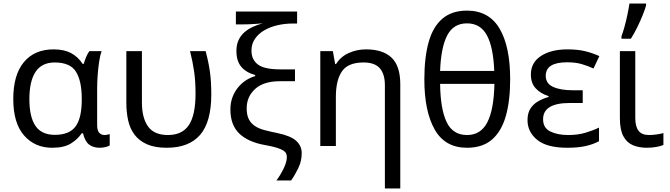

<svg xmlns="http://www.w3.org/2000/svg" viewBox="-20 -825 3787 1085"><path d="M275 10Q177 10 116 -59.5Q55 -129 55 -266Q55 -402 115 -474Q175 -546 283 -546Q342 -546 381.5 -525Q421 -504 447 -464H453Q458 -481 466 -501Q474 -521 485 -536H554Q546 -514 540.5 -478Q535 -442 532 -402Q529 -362 529 -326V-118Q529 -87 541 -74.5Q553 -62 570 -62Q578 -62 587 -64Q596 -66 600 -67V-3Q592 2 576 6Q560 10 544 10Q507 10 483.5 -8Q460 -26 449 -72H442Q419 -38 380.5 -14Q342 10 275 10ZM290 -63Q372 -63 407 -110.5Q442 -158 442 -261V-267Q442 -367 409.5 -419.5Q377 -472 289 -472Q216 -472 181 -419Q146 -366 146 -265Q146 -164 180.5 -113.5Q215 -63 290 -63Z M694 -536H782V-246Q782 -159 816.5 -110.5Q851 -62 929 -62Q1010 -62 1047.5 -118.5Q1085 -175 1085 -296Q1085 -366 1077 -421Q1069 -476 1054 -536H1142Q1158 -477 1166 -421.5Q1174 -366 1174 -292Q1174 -136 1111 -63Q1048 10 922 10Q855 10 811 -9.5Q767 -29 741 -63Q715 -97 704.5 -143.5Q694 -190 694 -243Z M1282 -206Q1282 -244 1293.5 -275Q1305 -306 1324.5 -330Q1344 -354 1369 -370.5Q1394 -387 1422 -395V-401Q1371 -415 1343.5 -447.5Q1316 -480 1316 -537Q1316 -572 1328 -598Q1340 -624 1360.5 -642Q1381 -660 1407.5 -672.5Q1434 -685 1464 -693Q1462 -693 1425 -690Q1388 -687 1343 -687H1313V-760H1659V-692H1633Q1590 -692 1548.5 -682.5Q1507 -673 1474 -654Q1441 -635 1421 -606Q1401 -577 1401 -539Q1401 -488 1437.5 -460.5Q1474 -433 1564 -433H1647V-366H1561Q1470 -366 1422 -322.5Q1374 -279 1374 -213Q1374 -175 1386 -151.5Q1398 -128 1420.5 -113Q1443 -98 1475.5 -89.5Q1508 -81 1548 -73Q1624 -57 1654.5 -28.5Q1685 0 1685 40Q1685 85 1666 124.5Q1647 164 1625 195H1542Q1565 164 1583 127Q1601 90 1601 62Q1601 52 1597 42.5Q1593 33 1580 25Q1567 17 1543 9.5Q1519 2 1479 -5Q1382 -22 1332 -70.5Q1282 -119 1282 -206Z M2048 -546Q2144 -546 2193 -499Q2242 -452 2242 -349V240H2155V-343Q2155 -407 2126 -439.5Q2097 -472 2035 -472Q1947 -472 1912.5 -422Q1878 -372 1878 -278V0H1790V-536H1861L1874 -463H1879Q1905 -505 1951 -525.5Q1997 -546 2048 -546Z M2863 -377Q2863 -256 2838.5 -169.5Q2814 -83 2760.5 -36.5Q2707 10 2619 10Q2495 10 2436.5 -93Q2378 -196 2378 -377Q2378 -499 2402 -586Q2426 -673 2479.5 -719Q2533 -765 2619 -765Q2743 -765 2803 -663.5Q2863 -562 2863 -377ZM2619 -693Q2543 -693 2507.5 -625.5Q2472 -558 2467 -424H2773Q2768 -558 2731.5 -625.5Q2695 -693 2619 -693ZM2619 -62Q2697 -62 2734 -134Q2771 -206 2774 -351H2467Q2469 -208 2504 -135Q2539 -62 2619 -62Z M3273 -315V-243H3200Q3049 -243 3049 -151Q3049 -102 3090 -82Q3131 -62 3191 -62Q3246 -62 3289 -75Q3332 -88 3365 -104V-27Q3334 -10 3291 0Q3248 10 3186 10Q3071 10 3016 -34.5Q2961 -79 2961 -146Q2961 -186 2977.5 -211.5Q2994 -237 3021 -252.5Q3048 -268 3080 -277V-282Q3035 -296 3007.5 -325.5Q2980 -355 2980 -404Q2980 -472 3037.5 -509Q3095 -546 3186 -546Q3244 -546 3285.5 -536Q3327 -526 3367 -508L3334 -438Q3301 -453 3266.5 -463Q3232 -473 3185 -473Q3064 -473 3064 -397Q3064 -353 3105.5 -334Q3147 -315 3217 -315Z M3570 -536V-158Q3570 -110 3588.5 -86Q3607 -62 3647 -62Q3669 -62 3692.5 -65.5Q3716 -69 3729 -73V-6Q3715 1 3688 5.5Q3661 10 3635 10Q3591 10 3556.5 -4.5Q3522 -19 3502.5 -55.5Q3483 -92 3483 -157V-536ZM3492 -606V-620Q3501 -644 3510 -677Q3519 -710 3526 -744Q3533 -778 3537 -805H3631V-794Q3625 -772 3611.5 -738.5Q3598 -705 3580.5 -669.5Q3563 -634 3545 -606Z"/></svg>

Font: BC Sans
Style: Regular
Weight: 400
Designer: Monotype Design Team
Province of B.C.
Foundry: Monotype Imaging Inc.
Version: Version 2.000;GOOG;noto-source:20170915:90ef993387c0